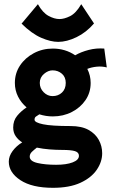

<svg xmlns="http://www.w3.org/2000/svg" viewBox="-20 -714 540 917"><path d="M232 -158Q199 -158 168 -168Q159 -162 152 -157.5Q145 -153 145 -142Q145 -129 185.5 -120.5Q226 -112 317 -112Q370 -112 403 -93.5Q436 -75 452 -45.5Q468 -16 468 18Q468 59 442 97Q416 135 364 159Q312 183 233 183Q133 183 77.5 146.5Q22 110 22 58Q22 32 40 7.5Q58 -17 86 -34Q67 -46 55 -63.5Q43 -81 43 -105Q43 -138 62 -161Q81 -184 107 -201Q81 -223 66 -253Q51 -283 51 -318Q51 -364 75.5 -401Q100 -438 141.5 -460Q183 -482 232 -482Q292 -482 339 -450Q367 -466 403.5 -475.5Q440 -485 478 -482L490 -392Q467 -398 442 -395.5Q417 -393 397 -385Q413 -353 413 -318Q413 -272 388.5 -236Q364 -200 323 -179Q282 -158 232 -158ZM231 -255Q258 -255 276 -272Q294 -289 294 -318Q294 -346 275.5 -362Q257 -378 231 -378Q210 -378 190 -361Q170 -344 170 -318Q170 -292 188.5 -273.5Q207 -255 231 -255ZM122 34Q122 56 159 64.5Q196 73 248 73Q297 73 327 61.5Q357 50 357 30Q357 14 338.5 8Q320 2 276 2Q247 2 216 -0.5Q185 -3 156 -9Q143 1 132.5 11Q122 21 122 34ZM258 -514Q222 -514 177 -533.5Q132 -553 83 -601L161 -694Q184 -653 212 -638Q240 -623 264 -623Q287 -623 315 -637Q343 -651 368 -694L429 -602Q392 -559 345.5 -536.5Q299 -514 258 -514Z"/></svg>

Font: Inconsolata Black
Style: Regular
Weight: 900
Monospace: yes
Designer: Raph Levien, Cyreal, Brenton Simpson
Foundry: Raph Levien, Cyreal, Google
Version: Version 3.001; ttfautohint (v1.8.2.53-6de2)